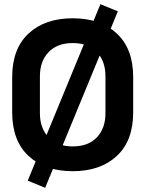

<svg xmlns="http://www.w3.org/2000/svg" viewBox="-20 -801 692 914"><path d="M38 -266V-434Q38 -569 116 -641.5Q194 -714 326 -714Q458 -714 536 -641.5Q614 -569 614 -434V-266Q614 -131 536 -58.5Q458 14 326 14Q194 14 116 -58.5Q38 -131 38 -266ZM482 -262V-438Q482 -510 441 -553Q400 -596 326 -596Q253 -596 211.5 -553Q170 -510 170 -438V-262Q170 -190 211.5 -147Q253 -104 326 -104Q400 -104 441 -147Q482 -190 482 -262ZM195 93 112 59 458 -781 541 -747Z"/></svg>

Font: Space Grotesk Frontify
Style: Bold
Weight: 700
Designer: Florian Karsten
Version: Version 2.000